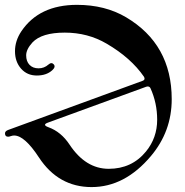

<svg xmlns="http://www.w3.org/2000/svg" viewBox="-34 -738 750 780"><path d="M98.1 -565.9Q72.3 -537.6 72.3 -513.2Q72.3 -488.8 85.9 -474.6Q99.6 -460.4 122.6 -460.4Q145.5 -460.4 162.6 -475.6Q175.3 -486.8 184.3 -476.6Q193.4 -466.3 178.2 -452.6Q154.8 -431.2 115.5 -431.2Q76.2 -431.2 51.5 -459.2Q26.9 -487.3 26.9 -529.8Q26.9 -572.3 52.7 -610.8Q125 -718.3 278.8 -718.3Q392.6 -718.3 478 -668Q663.6 -558.1 663.6 -335Q663.6 -204.1 579.1 -104Q473.1 22 338.1 22Q203.1 22 124 -98.6Q65.9 -187.5 23.4 -187.5Q17.1 -187.5 10.3 -185.1Q3.4 -182.6 -1 -182.6Q-13.7 -182.6 -13.7 -196.3Q-13.7 -205.6 0 -210.4L545.4 -409.7Q553.2 -412.6 553.2 -418.5Q553.2 -421.9 550.8 -426.3Q498 -502.9 399.4 -560.5Q322.8 -605.5 229.2 -605.5Q135.7 -605.5 98.1 -565.9ZM162.6 -221.2Q214.4 -202.6 249 -149.9Q314 -52.2 407.7 -52.2Q501.5 -52.2 559.1 -122.6Q604.5 -178.2 604.5 -251.5Q604.5 -319.3 577.6 -378.9Q574.2 -386.7 566.4 -386.7Q563 -386.7 559.1 -385.3L161.6 -240.2Q148.9 -235.8 148.9 -231Q148.9 -226.1 162.6 -221.2Z"/></svg>

Font: UnifrakturMaguntia
Style: Book
Weight: 400
Designer: j. 'mach' wust, Gerrit Ansmann, Georg Duffner, based on a font by Peter Wiegel, original typeface by Carl Albert Fahrenw
Version: Version 2017-03-19